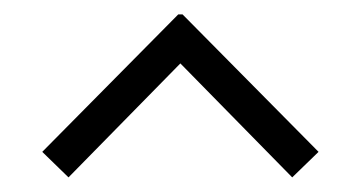

<svg xmlns="http://www.w3.org/2000/svg" viewBox="-20 -700 496 264"><path d="M225.1 -680.2H231L418 -491.2L381.8 -456.1L228 -612.8L74.2 -456.1L38.1 -491.2Z"/></svg>

Font: Margherita Semibold
Style: Regular
Weight: 600
Designer: James Puckett
Foundry: Dunwich Type Founders
Version: Version 1.008;hotconv 1.0.109;makeotfexe 2.5.65596